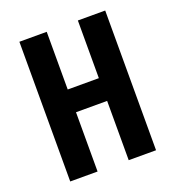

<svg xmlns="http://www.w3.org/2000/svg" viewBox="-128 -802 826 904"><g transform="rotate(-20 285.0 -350.0)"><path d="M363 0V-297H207V0H70V-700H207V-411H363V-700H500V0Z"/></g></svg>

Font: Share
Style: Bold
Weight: 700
Designer: Ralph du Carrois
Version: Version 1.002